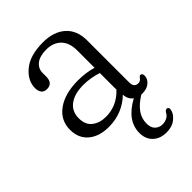

<svg xmlns="http://www.w3.org/2000/svg" viewBox="-191 -526 810 810"><g transform="rotate(-45 214.0 -121.0)"><path d="M35.5 -97.5Q35.5 -154.5 82 -188Q128.5 -221.5 207 -221.5Q253 -221.5 294 -209.5V-312.5Q294 -359 269.8 -383.5Q245.5 -408 204.5 -408Q164.5 -408 144 -391.5Q123.5 -375 123.5 -349V-328Q123.5 -287.5 88.5 -287.5Q71 -287.5 63.2 -298.5Q55.5 -309.5 55.5 -326Q55.5 -371 96.8 -405.2Q138 -439.5 216 -439.5Q279.5 -439.5 316.5 -406.5Q353.5 -373.5 353.5 -313V-62.5Q353.5 -32.5 378 -32.5Q391.5 -32.5 398.5 -44Q404 -51.5 409 -51.5Q420 -51.5 420 -36.5Q420 -18.5 404 -4.2Q388 10 360.5 10Q357 10 353.5 10Q319 31 300.8 55.8Q282.5 80.5 282.5 112.5Q282.5 137.5 296 150Q309.5 162.5 328.5 162.5Q341.5 162.5 354.2 156.5Q367 150.5 374 136.5Q380.5 127 388 127.5Q392 128 395 132.2Q398 136.5 396 144.5Q392.5 164 371.2 181.2Q350 198.5 316.5 198.5Q278.5 198.5 255.8 176.8Q233 155 233 119Q233 45.5 320 -1.5Q299.5 -16 298 -45Q272 -19 236.8 -4.5Q201.5 10 161 10Q103 10 69.2 -18.8Q35.5 -47.5 35.5 -97.5ZM96 -106Q96 -67 120.5 -48Q145 -29 182 -29Q247 -29 294 -79V-178Q274.5 -184.5 253.2 -188.2Q232 -192 208.5 -192Q156.5 -192 126.2 -169.5Q96 -147 96 -106Z"/></g></svg>

Font: Fraunces 144pt SuperSoft Light
Style: Regular
Weight: 300
Version: Version 1.000;[0bf87f6ff]